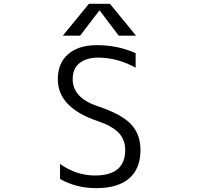

<svg xmlns="http://www.w3.org/2000/svg" viewBox="-20 -977 1040 1007"><path d="M478.5 -56.6Q636.7 -56.6 636.7 -190.4Q636.7 -244.1 602.5 -280.3Q568.4 -316.4 490.2 -342.8Q283.2 -413.1 283.2 -561.5Q283.2 -645.5 337.4 -692.9Q391.6 -740.2 488.3 -740.2Q597.7 -740.2 691.4 -698.2V-622.1Q594.7 -674.8 495.1 -674.8Q435.5 -674.8 398.4 -647Q361.3 -619.1 361.3 -561.5Q361.3 -463.9 492.2 -419.9Q616.2 -378.9 666.5 -326.2Q716.8 -273.4 716.8 -190.4Q716.8 -92.8 657.7 -41.5Q598.6 9.8 484.4 9.8Q380.9 9.8 294.9 -38.1V-117.2Q379.9 -56.6 478.5 -56.6ZM693.4 -790H602.5L502.9 -921.9H501L400.4 -790H309.6L446.3 -957H556.6Z"/></svg>

Font: Gen Shin Gothic Monospace Normal
Style: Regular
Weight: 350
Designer: [Source Han Sans]
Ryoko NISHIZUKA  (kana & ideographs); Paul D. Hunt (Latin, Greek & Cyrillic); Wenlong ZHANG  (bopomofo
Version: Version 1.002.20150607